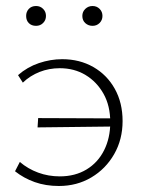

<svg xmlns="http://www.w3.org/2000/svg" viewBox="-20 -613 473 639"><path d="M176 6Q132 6 95.5 -7Q59 -20 30 -43L46 -74Q73 -51 107 -38.5Q141 -26 179 -26Q230 -26 268 -49Q306 -72 326.5 -113Q347 -154 347 -206Q347 -261 324.5 -301Q302 -341 264.5 -363.5Q227 -386 179 -386Q143 -386 111.5 -373.5Q80 -361 56 -338L40 -363Q71 -390 109.5 -403Q148 -416 187 -416Q245 -416 290.5 -390Q336 -364 362 -317.5Q388 -271 388 -210Q388 -149 360 -100Q332 -51 284 -22.5Q236 6 176 6ZM105 -189 107 -220 366 -219 364 -192ZM100 -527Q85 -527 76 -536Q67 -545 67 -560Q67 -574 76 -583.5Q85 -593 100 -593Q114 -593 123.5 -583.5Q133 -574 133 -560Q133 -546 123.5 -536.5Q114 -527 100 -527ZM288 -527Q274 -527 264 -536Q254 -545 254 -560Q254 -574 264 -583.5Q274 -593 288 -593Q302 -593 311.5 -583.5Q321 -574 321 -560Q321 -546 311.5 -536.5Q302 -527 288 -527Z"/></svg>

Font: Ysabeau Office ExtraLight
Style: Regular
Weight: 250
Designer: Christian Thalmann (Catharsis Fonts)
Version: Version 2.001;gftools[0.9.30]; featfreeze: tnum,lnum,ss02